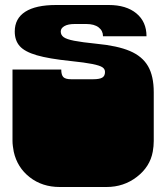

<svg xmlns="http://www.w3.org/2000/svg" viewBox="-20 -742 665 768"><path d="M35 -135Q33 -146 31.5 -157Q30 -168 30 -178V-180Q30 -190 30 -194.5Q30 -199 30 -209V-260Q30 -269 30 -273.5Q30 -278 30 -282.5Q30 -287 30 -296V-297Q30 -310 30 -316Q30 -322 30 -334V-464H225Q225 -442 233.5 -433.5Q242 -425 265 -425H352Q378 -425 389 -431.5Q400 -438 400 -454Q400 -466 389.5 -473Q379 -480 349.5 -486Q320 -492 262 -498Q175 -507 127 -521Q79 -535 59 -557.5Q39 -580 39 -616Q39 -668 81 -695Q123 -722 204 -722H415Q485 -722 525.5 -688.5Q566 -655 566 -597H392Q392 -619 374.5 -632.5Q357 -646 325 -646H279Q252 -646 237.5 -637.5Q223 -629 223 -616Q223 -602 234.5 -593.5Q246 -585 276.5 -579Q307 -573 366 -567Q450 -559 499.5 -538Q549 -517 572 -477.5Q595 -438 595 -373V-334Q595 -321 595 -315Q595 -309 595 -297V-296Q595 -287 595 -282.5Q595 -278 595 -273.5Q595 -269 595 -260V-209Q595 -199 595 -194.5Q595 -190 595 -180V-178Q595 -168 594 -157Q593 -146 591 -135Q580 -75 527.5 -34.5Q475 6 406 6H219Q149 6 99 -33Q49 -72 35 -135Z"/></svg>

Font: Danfo
Style: Regular
Weight: 400
Version: Version 1.000;Glyphs 3.2 (3236)